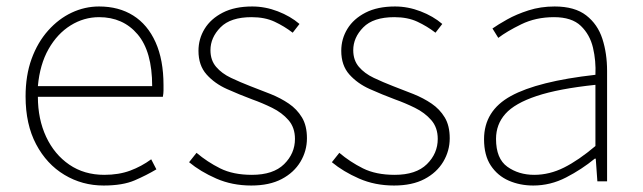

<svg xmlns="http://www.w3.org/2000/svg" viewBox="-20 -560 1985 593"><path d="M300 13Q234 13 179 -20Q124 -53 91.5 -114.5Q59 -176 59 -262Q59 -327 77.5 -378Q96 -429 128.5 -465.5Q161 -502 201.5 -521Q242 -540 286 -540Q347 -540 391.5 -512Q436 -484 460.5 -429.5Q485 -375 485 -297Q485 -289 485 -280.5Q485 -272 483 -261H97Q97 -192 122.5 -137.5Q148 -83 194 -51.5Q240 -20 302 -20Q347 -20 382 -33Q417 -46 447 -68L463 -37Q433 -19 396 -3Q359 13 300 13ZM97 -294H450Q450 -401 405 -454Q360 -507 286 -507Q239 -507 198 -481.5Q157 -456 130 -408.5Q103 -361 97 -294Z M756 13Q697 13 648 -8.5Q599 -30 564 -59L587 -88Q620 -60 660 -40Q700 -20 758 -20Q824 -20 857.5 -53Q891 -86 891 -131Q891 -166 871 -189Q851 -212 820.5 -227Q790 -242 759 -253Q719 -268 681 -285Q643 -302 618 -330Q593 -358 593 -403Q593 -440 612 -471Q631 -502 668 -521Q705 -540 759 -540Q799 -540 838 -525Q877 -510 905 -486L884 -459Q858 -479 828 -493Q798 -507 757 -507Q692 -507 661 -475.5Q630 -444 630 -405Q630 -374 647.5 -353.5Q665 -333 693.5 -319.5Q722 -306 753 -294Q785 -282 816 -269.5Q847 -257 872 -240Q897 -223 912.5 -197.5Q928 -172 928 -133Q928 -94 908 -60.5Q888 -27 850 -7Q812 13 756 13Z M1197 13Q1138 13 1089 -8.5Q1040 -30 1005 -59L1028 -88Q1061 -60 1101 -40Q1141 -20 1199 -20Q1265 -20 1298.5 -53Q1332 -86 1332 -131Q1332 -166 1312 -189Q1292 -212 1261.5 -227Q1231 -242 1200 -253Q1160 -268 1122 -285Q1084 -302 1059 -330Q1034 -358 1034 -403Q1034 -440 1053 -471Q1072 -502 1109 -521Q1146 -540 1200 -540Q1240 -540 1279 -525Q1318 -510 1346 -486L1325 -459Q1299 -479 1269 -493Q1239 -507 1198 -507Q1133 -507 1102 -475.5Q1071 -444 1071 -405Q1071 -374 1088.5 -353.5Q1106 -333 1134.5 -319.5Q1163 -306 1194 -294Q1226 -282 1257 -269.5Q1288 -257 1313 -240Q1338 -223 1353.5 -197.5Q1369 -172 1369 -133Q1369 -94 1349 -60.5Q1329 -27 1291 -7Q1253 13 1197 13Z M1627 13Q1586 13 1551.5 -2Q1517 -17 1496 -48.5Q1475 -80 1475 -130Q1475 -218 1558 -263.5Q1641 -309 1819 -329Q1821 -372 1811.5 -412.5Q1802 -453 1774 -480Q1746 -507 1691 -507Q1635 -507 1590 -485Q1545 -463 1519 -443L1501 -472Q1518 -484 1546.5 -500Q1575 -516 1612.5 -528Q1650 -540 1693 -540Q1755 -540 1790.5 -512.5Q1826 -485 1840.5 -440Q1855 -395 1855 -341V0H1825L1820 -70H1817Q1777 -37 1728.5 -12Q1680 13 1627 13ZM1630 -20Q1677 -20 1722 -42.5Q1767 -65 1819 -109V-298Q1705 -286 1637.5 -263.5Q1570 -241 1541 -208.5Q1512 -176 1512 -131Q1512 -70 1547 -45Q1582 -20 1630 -20Z"/></svg>

Font: Noto Sans HK Thin
Style: Regular
Weight: 100
Designer: Ryoko NISHIZUKA 西塚涼子 (kana, bopomofo & ideographs); Paul D. Hunt (Latin, Greek & Cyrillic); Sandoll Communications 산돌커뮤니
Foundry: Adobe
Version: Version 2.004-H2;hotconv 1.0.118;makeotfexe 2.5.65603